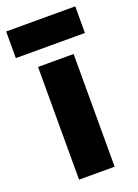

<svg xmlns="http://www.w3.org/2000/svg" viewBox="-131 -729 565 786"><g transform="rotate(-20 151.0 -336.0)"><path d="M228 0V-491H73V0ZM301 -556V-672H0V-556Z"/></g></svg>

Font: Falling Sky
Style: ExBd
Weight: 400
Designer: Paul D. Hunt
Foundry: Adobe Systems Incorporated
Version: Version 1.02